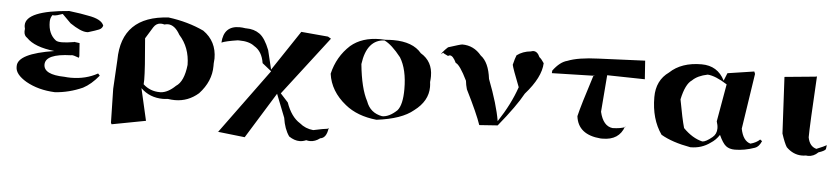

<svg xmlns="http://www.w3.org/2000/svg" viewBox="-40 -729 4570 1045"><g transform="rotate(5 2245.0 -206.5)"><path d="M264 -54Q173 -58 106 -96Q45 -132 45 -172V-178Q45 -246 242 -277Q133 -289 89 -335Q71 -346 71 -370L72 -384Q69 -394 69 -403Q69 -443 128 -467.5Q187 -492 304 -501Q376 -492 407 -485Q482 -473 495 -438Q491 -422 474.5 -415Q458 -408 415 -395H408Q376 -395 317 -435L270 -482Q238 -470 222 -470L215 -471Q203 -455 203 -433Q203 -367 245 -335Q254 -328 279 -328Q304 -328 345 -335L344 -336H345Q350 -336 375 -332L380 -261L378 -252Q349 -263 339 -263Q336 -263 335 -262Q195 -258 195 -199Q195 -144 309 -142Q327 -140 344 -140Q426 -140 490 -176L500 -165Q459 -115 415 -92Q341 -59 264 -54Z M587 93 583 85 579 -100 588 -259Q590 -499 846 -513Q953 -499 1040 -458Q1114 -406 1114 -312L1112 -285V-271Q1112 -187 1047 -117Q991 -68 919 -68Q901 -68 881 -71L854 -69Q781 -69 732 -117L772 58ZM839 -104Q878 -107 918 -146Q961 -173 971 -265Q970 -360 912 -424Q883 -476 845 -476Q836 -476 827 -473Q816 -476 807 -476Q782 -476 767 -452.5Q752 -429 728 -389Q743 -221 743 -164Q743 -146 742 -139Q780 -104 833 -104Z M1315 100 1164 83 1168 84 1427 -270 1377 -310Q1367 -374 1323 -399Q1294 -422 1240 -422H1231Q1166 -412 1144 -402Q1149 -494 1235 -494Q1250 -494 1268 -491H1272Q1315 -491 1345.5 -469Q1376 -447 1401 -383L1426 -279L1572 -498L1719 -485L1736 -475L1490 -155L1532 -109Q1559 -32 1608 -2Q1640 25 1683 29Q1743 16 1760 15L1766 10Q1759 66 1725 70Q1699 90 1671 90Q1661 90 1650 87Q1632 95 1614 95Q1586 95 1556 75Q1529 37 1520 -24L1470 -151Z M2021 -57Q1915 -68 1849 -122Q1764 -190 1751 -285Q1773 -380 1843 -444Q1904 -496 2003 -496L2033 -495Q2055 -497 2075 -497Q2182 -497 2230 -439Q2296 -400 2296 -319Q2296 -304 2294 -287Q2296 -273 2296 -260Q2296 -183 2221 -127Q2158 -74 2021 -57ZM2050 -79Q2089 -79 2131 -119Q2158 -151 2158 -236Q2158 -344 2119 -407Q2068 -472 2027 -491Q1980 -489 1951 -454.5Q1922 -420 1913 -352Q1926 -220 1962 -153Q1984 -91 2050 -79Z M2581 -77Q2561 -137 2497 -265Q2490 -289 2488 -311Q2447 -395 2424 -403Q2406 -441 2389 -441Q2384 -441 2379 -437Q2352 -449 2352 -452V-453L2339 -443Q2350 -461 2375 -484Q2443 -506 2451 -506Q2514 -506 2556 -455Q2601 -422 2612 -332Q2664 -197 2679 -107Q2745 -207 2777 -301Q2738 -400 2734 -420Q2743 -457 2750 -473Q2782 -497 2826 -501Q2834 -504 2840 -504Q2862 -504 2875 -474Q2887 -465 2901 -443Q2898 -365 2813 -269Q2775 -199 2681 -84Z M3256 -62H3245Q3121 -72 3109 -172Q3122 -229 3178 -403L3176 -399Q3176 -397 3178 -397L3185 -399L2950 -393L2951 -407Q2988 -457 3028 -467Q3085 -490 3196 -494L3450 -505L3457 -404L3251 -408L3235 -207Q3253 -130 3305 -124Q3349 -125 3375 -136L3372 -138Q3346 -62 3256 -62Z M3736 -57Q3635 -75 3574 -111Q3517 -192 3517 -312Q3517 -404 3585 -452Q3648 -512 3758 -512Q3846 -512 3885 -434L3902 -476L4047 -498L4052 -485Q4022 -283 4006 -182Q4019 -116 4060 -105Q4093 -114 4111 -132L4122 -124Q4108 -92 4087 -85Q4030 -65 3978 -65Q3948 -65 3929.5 -79.5Q3911 -94 3891 -138Q3872 -109 3845 -92Q3798 -57 3736 -57ZM3798 -94Q3817 -94 3852 -123Q3874 -141 3874 -172Q3874 -189 3867 -210L3903 -415Q3839 -456 3796 -459Q3741 -448 3713 -420Q3678 -397 3660 -312Q3679 -207 3693 -158Q3743 -107 3798 -94Z M4345 -65Q4297 -65 4259 -103Q4246 -123 4229 -175L4213 -483L4380 -499L4389 -501Q4373 -229 4373 -167Q4382 -118 4420 -108Q4462 -125 4475 -133L4472 -111Q4467 -101 4433 -90Q4409 -66 4378 -66L4366 -67Q4355 -65 4345 -65Z"/></g></svg>

Font: Xiangcui Kesong Xiangcui Kesong
Style: Regular
Weight: 400
Version: Version 1.501;March 28, 2024;FontCreator 14.0.0.2814 64-bit